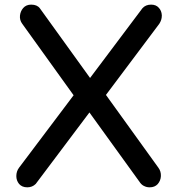

<svg xmlns="http://www.w3.org/2000/svg" viewBox="-20 -801 756 821"><path d="M96.7 0Q74.2 0 61.5 -14.6Q49.8 -29.3 49.8 -47.9Q49.8 -68.4 61.5 -84Q146.5 -196.3 314.5 -419.9Q325.2 -429.7 359.4 -460Q416 -536.1 588.9 -765.6Q602.5 -781.2 626 -781.2Q647.5 -781.2 659.2 -767.6Q670.9 -754.9 671.9 -736.3Q671.9 -734.4 671.9 -733.4Q671.9 -715.8 661.1 -699.2Q580.1 -590.8 418 -375Q407.2 -365.2 375 -336.9Q314.5 -256.8 132.8 -14.6Q118.2 0 96.7 0ZM620.1 0Q607.4 0 597.7 -4.9Q587.9 -8.8 580.1 -18.6Q502 -127 346.7 -341.8Q337.9 -349.6 309.6 -373Q251 -454.1 75.2 -699.2Q63.5 -714.8 65.4 -734.4Q67.4 -752.9 79.1 -766.6Q91.8 -781.2 113.3 -781.2Q138.7 -781.2 150.4 -765.6Q223.6 -663.1 372.1 -458Q381.8 -450.2 410.2 -426.8Q471.7 -340.8 657.2 -84Q668.9 -68.4 668 -47.9Q667 -28.3 654.3 -13.7Q641.6 0 620.1 0Z"/></svg>

Font: Abed
Style: Bold
Weight: 700
Designer: Johan Aakerlund
Version: Version 3.105